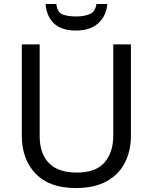

<svg xmlns="http://www.w3.org/2000/svg" viewBox="-20 -938 771 968"><path d="M640 -252Q640 -178 610 -118.5Q580 -59 518.5 -24.5Q457 10 362 10Q229 10 159.5 -62.5Q90 -135 90 -254V-714H180V-251Q180 -164 226.5 -116Q273 -68 367 -68Q464 -68 507.5 -119.5Q551 -171 551 -252V-714H640ZM521 -918Q516 -858 475.5 -821Q435 -784 363 -784Q289 -784 251.5 -820.5Q214 -857 210 -918H264Q269 -877 294 -866Q319 -855 365 -855Q404 -855 432.5 -867Q461 -879 466 -918Z"/></svg>

Font: Noto Sans Glagolitic
Style: Regular
Weight: 400
Designer: Monotype Design Team
Foundry: Monotype Imaging Inc.
Version: Version 2.004; ttfautohint (v1.8.4.7-5d5b)